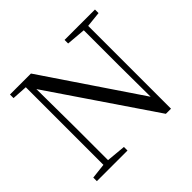

<svg xmlns="http://www.w3.org/2000/svg" viewBox="-172 -930 1139 1139"><g transform="rotate(-45 398.0 -360.5)"><path d="M44 0V-30L150 -42H172L301 -30V0ZM140 0V-705H176L179 -319V0ZM501 -698V-728H756V-698L651 -687H631ZM616 7 167 -654 165 -655 141 -692 43 -698V-728H219L641 -103L624 -97L622 -395V-728H659V7Z"/></g></svg>

Font: Noto Serif KR ExtraLight
Style: Regular
Weight: 400
Version: Version 2.002-H1;hotconv 1.1.0;makeotfexe 2.6.0